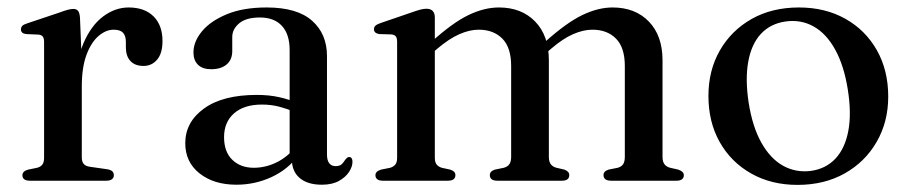

<svg xmlns="http://www.w3.org/2000/svg" viewBox="-20 -496 2496 527"><path d="M188.5 -258Q188.5 -329 209.2 -377.5Q230 -426 263 -450.8Q296 -475.5 333 -475.5Q377 -475.5 401.5 -451Q426 -426.5 426 -383.5Q426 -349.5 411.2 -332.2Q396.5 -315 374 -315Q351 -315 338.5 -328Q326 -341 325.5 -364V-380.5Q325.5 -397.5 317.8 -406Q310 -414.5 292 -414.5Q270.5 -414.5 250.2 -397Q230 -379.5 217.2 -345Q204.5 -310.5 204.5 -258ZM199.5 -448 204.5 -324.5V-64Q204.5 -52 210 -45.8Q215.5 -39.5 228.5 -38L274 -31.5Q283.5 -30 288 -26Q292.5 -22 292.5 -15Q292.5 -8 287.2 -4Q282 0 272 0H62Q51.5 0 46.5 -4Q41.5 -8 41.5 -15Q41.5 -20.5 45.5 -24.5Q49.5 -28.5 57.5 -30.5L82 -35.5Q91.5 -38 96.2 -44.2Q101 -50.5 101 -63V-380.5Q101 -391 97.5 -395.5Q94 -400 86 -401L51.5 -402.5Q44 -403.5 40.8 -406.8Q37.5 -410 37.5 -415Q37.5 -421 41.2 -425Q45 -429 55 -432L141.5 -461Q159 -467.5 167.5 -469.5Q176 -471.5 181.5 -471.5Q190 -471.5 194.2 -466.2Q198.5 -461 199.5 -448Z M781 -59.5V-68.5L775 -71V-358.5Q775 -402 753.8 -425Q732.5 -448 693.5 -448Q655.5 -448 636.5 -432Q617.5 -416 617.5 -394.5V-356Q617.5 -332 602 -319Q586.5 -306 559.5 -306Q536 -306 523.5 -318.2Q511 -330.5 511 -352Q511 -382 534.5 -410.2Q558 -438.5 602.8 -457Q647.5 -475.5 712 -475.5Q795.5 -475.5 836.5 -439.2Q877.5 -403 877.5 -342V-72Q877.5 -55.5 883.8 -47.8Q890 -40 901 -40Q913 -40 918.5 -45.8Q924 -51.5 927.5 -57.5Q930 -60.5 932.5 -62.8Q935 -65 938.5 -65Q943 -65 945.2 -61.5Q947.5 -58 947.5 -52Q947.5 -38.5 938 -24Q928.5 -9.5 910 0.8Q891.5 11 863.5 11Q824.5 11 802.8 -7.2Q781 -25.5 781 -59.5ZM488.5 -103Q488.5 -161 540 -198.2Q591.5 -235.5 685 -235.5Q719 -235.5 746.8 -229.2Q774.5 -223 796 -213L788.5 -189Q768 -197.5 746.2 -203.2Q724.5 -209 699 -209Q650 -209 622.5 -185Q595 -161 595 -119.5Q595 -79 617.8 -57.2Q640.5 -35.5 676.5 -35.5Q708.5 -35.5 738.5 -50Q768.5 -64.5 790.5 -92L800 -71Q771.5 -31.5 725.8 -10.2Q680 11 629 11Q567 11 527.8 -20Q488.5 -51 488.5 -103Z M1173.5 -448.5V-63.5Q1173.5 -51 1178.2 -44.8Q1183 -38.5 1192.5 -35.5L1215.5 -30.5Q1230 -26 1230 -15.5Q1230 0 1209.5 0H1030.5Q1020.5 0 1015.5 -4Q1010.5 -8 1010.5 -15Q1010.5 -20.5 1014.2 -24.2Q1018 -28 1026 -30.5L1051 -35.5Q1060.5 -38.5 1065.2 -44.5Q1070 -50.5 1070 -63V-381Q1070 -391.5 1066.5 -396Q1063 -400.5 1055 -401.5L1020.5 -402.5Q1013 -404 1009.8 -407.2Q1006.5 -410.5 1006.5 -415.5Q1006.5 -421.5 1010.2 -425.2Q1014 -429 1024 -432.5L1111.5 -462.5Q1125.5 -467.5 1134.5 -469.8Q1143.5 -472 1150.5 -472Q1162 -472 1167.8 -465.8Q1173.5 -459.5 1173.5 -448.5ZM1159.5 -344.5 1142 -362 1163.5 -380.5Q1222 -433.5 1265.5 -454.5Q1309 -475.5 1349.5 -475.5Q1411.5 -475.5 1449 -436.8Q1486.5 -398 1486.5 -330.5V-65.5Q1486.5 -52 1492 -45Q1497.5 -38 1507.5 -35.5L1529 -30.5Q1542.5 -25.5 1542.5 -15.5Q1542.5 0 1522.5 0H1345Q1324.5 0 1324.5 -15.5Q1324.5 -26 1338.5 -30.5L1363 -35.5Q1373.5 -38.5 1378.2 -45.5Q1383 -52.5 1383 -65.5V-315Q1383 -365.5 1358.8 -390Q1334.5 -414.5 1294 -414.5Q1269 -414.5 1241 -402.2Q1213 -390 1180.5 -362.5ZM1472 -344.5 1454 -362 1475.5 -380.5Q1534.5 -433.5 1578 -454.5Q1621.5 -475.5 1661.5 -475.5Q1723.5 -475.5 1761 -436.8Q1798.5 -398 1798.5 -330.5V-65.5Q1798.5 -52 1804 -45Q1809.5 -38 1819.5 -35.5L1841.5 -30.5Q1849 -28 1853 -24.2Q1857 -20.5 1857 -15Q1857 -8 1852 -4Q1847 0 1837 0H1657.5Q1636.5 0 1636.5 -15.5Q1636.5 -26 1650.5 -30.5L1675.5 -35.5Q1686 -38.5 1690.5 -45.5Q1695 -52.5 1695 -65.5V-315Q1695 -365.5 1670.8 -390Q1646.5 -414.5 1606 -414.5Q1581 -414.5 1553 -402.2Q1525 -390 1493 -362.5Z M2173 -475.5Q2245 -475.5 2300.2 -444.5Q2355.5 -413.5 2386.8 -358.2Q2418 -303 2418 -231Q2418 -161.5 2386.2 -106.5Q2354.5 -51.5 2298.5 -20Q2242.5 11.5 2169 11.5Q2097 11.5 2041.8 -19.8Q1986.5 -51 1955.5 -106Q1924.5 -161 1924.5 -232.5Q1924.5 -303 1956 -357.8Q1987.5 -412.5 2043.2 -444Q2099 -475.5 2173 -475.5ZM2206.5 -27Q2247.5 -33 2273.5 -61Q2299.5 -89 2308.5 -137Q2317.5 -185 2307 -250.5Q2296.5 -316.5 2272.2 -360.2Q2248 -404 2213 -423.5Q2178 -443 2136 -437Q2094.5 -431 2068.5 -403Q2042.5 -375 2033.8 -326.8Q2025 -278.5 2035 -213.5Q2045.5 -147.5 2070 -104Q2094.5 -60.5 2129.5 -41Q2164.5 -21.5 2206.5 -27Z"/></svg>

Font: Fraunces 36pt
Style: Regular
Weight: 400
Version: Version 1.000;[b76b70a41]